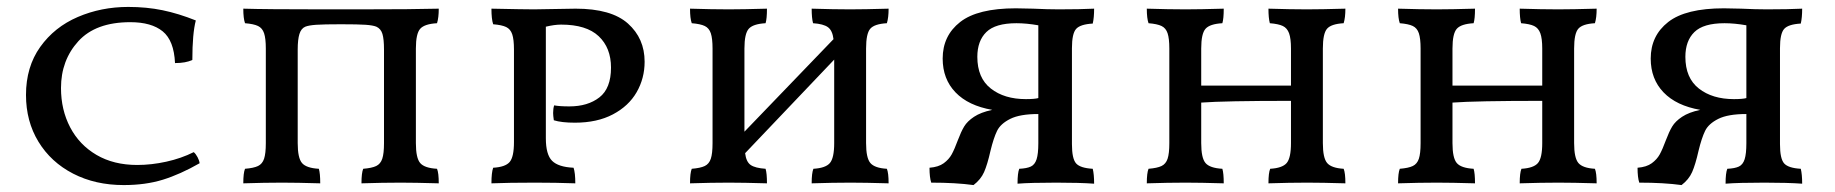

<svg xmlns="http://www.w3.org/2000/svg" viewBox="-20 -527 5296 554"><path d="M535 -354Q516 -345 485 -345Q482 -410 449.5 -436.5Q417 -463 356 -463Q256 -463 206 -408Q156 -353 156 -273Q156 -210 182.5 -159.5Q209 -109 258.5 -80Q308 -51 376 -51Q417 -51 460 -60.5Q503 -70 539 -88Q545 -83 550 -73.5Q555 -64 556 -56Q500 -24 450 -8.5Q400 7 337 7Q255 7 191 -26Q127 -59 91 -118Q55 -177 55 -253Q55 -334 96 -391.5Q137 -449 204.5 -478Q272 -507 350 -507Q403 -507 449 -497.5Q495 -488 545 -468Q535 -430 535 -354Z M687 -40Q712 -42 724.5 -48Q737 -54 742 -69Q747 -84 747 -114V-387Q747 -416 742 -431Q737 -446 724.5 -452Q712 -458 687 -460Q682 -474 682 -502Q746 -500 913 -500H1015Q1174 -500 1246 -502Q1246 -476 1241 -460Q1205 -458 1192.5 -444Q1180 -430 1180 -387V-114Q1180 -71 1192.5 -56.5Q1205 -42 1241 -40Q1246 -28 1246 2Q1176 0 1136 0Q1085 0 1023 2Q1023 -28 1028 -40Q1053 -42 1065.5 -48Q1078 -54 1083 -69Q1088 -84 1088 -114V-384Q1088 -414 1083.5 -429Q1079 -444 1066 -450Q1056 -454 1035 -455.5Q1014 -457 964 -457Q914 -457 892.5 -455.5Q871 -454 861 -450Q849 -445 844 -429Q839 -413 839 -384V-114Q839 -71 851.5 -56.5Q864 -42 900 -40Q904 -27 904 2Q836 0 794 0Q744 0 682 2Q682 -28 687 -40Z M1743 -332Q1743 -389 1707.5 -422.5Q1672 -456 1599 -456Q1580 -456 1555 -450V-128Q1555 -81 1573 -63Q1591 -45 1635 -43Q1640 -28 1640 2Q1584 0 1524 0Q1448 0 1398 2Q1398 -29 1403 -43Q1438 -45 1450.5 -59.5Q1463 -74 1463 -117V-384Q1463 -413 1458 -428Q1453 -443 1440.5 -449Q1428 -455 1403 -457Q1398 -472 1398 -502Q1492 -500 1521 -500L1641 -502Q1744 -502 1792 -459Q1840 -416 1840 -349Q1840 -301 1817 -261Q1794 -221 1748.5 -197Q1703 -173 1639 -173Q1600 -173 1578 -180Q1576 -194 1576 -201Q1576 -214 1579 -223Q1594 -220 1623 -220Q1676 -220 1709.5 -246Q1743 -272 1743 -332Z M2539 -40Q2544 -28 2544 2Q2476 0 2434 0Q2384 0 2322 2Q2322 -28 2327 -40Q2362 -42 2374.5 -56.5Q2387 -71 2387 -114V-355L2130 -85Q2133 -60 2146 -51Q2159 -42 2189 -40Q2193 -27 2193 2Q2125 0 2083 0Q2033 0 1971 2Q1971 -28 1976 -40Q2001 -42 2013.5 -48Q2026 -54 2031 -69Q2036 -84 2036 -114V-387Q2036 -416 2031 -431Q2026 -446 2013.5 -452Q2001 -458 1976 -460Q1971 -474 1971 -502Q2035 -500 2083 -500Q2123 -500 2193 -502Q2193 -473 2189 -460Q2153 -458 2140.5 -444Q2128 -430 2128 -387V-147L2385 -414Q2382 -439 2369 -448.5Q2356 -458 2326 -460Q2322 -475 2322 -502Q2386 -500 2433 -500Q2474 -500 2544 -502Q2544 -476 2539 -460Q2503 -458 2491 -444Q2479 -430 2479 -387V-114Q2479 -71 2491.5 -56.5Q2504 -42 2539 -40Z M3133 -40Q3137 -24 3137 3Q3095 0 3028 0Q2953 0 2916 3Q2916 -28 2921 -40Q2943 -41 2954.5 -46.5Q2966 -52 2971 -67.5Q2976 -83 2976 -114V-198Q2923 -198 2895 -184Q2867 -170 2857 -149.5Q2847 -129 2838 -92Q2829 -52 2819.5 -30.5Q2810 -9 2789 7Q2738 0 2667 0Q2662 -15 2662 -43Q2688 -45 2703 -56Q2718 -67 2726 -81.5Q2734 -96 2744 -123Q2753 -147 2762 -162Q2771 -177 2790.5 -190Q2810 -203 2843 -210Q2774 -222 2737 -260.5Q2700 -299 2700 -358Q2700 -424 2750.5 -463.5Q2801 -503 2911 -503L2961 -502Q3003 -500 3035 -500Q3097 -500 3137 -502Q3137 -476 3133 -459Q3097 -457 3085 -443.5Q3073 -430 3073 -388V-111Q3073 -69 3085 -55.5Q3097 -42 3133 -40ZM2976 -244V-454Q2942 -460 2913 -460Q2852 -460 2826 -434.5Q2800 -409 2800 -363Q2800 -302 2839 -271.5Q2878 -241 2940 -241Q2965 -241 2976 -244Z M3857 -40Q3862 -28 3862 2Q3794 0 3752 0Q3702 0 3640 2Q3640 -28 3645 -40Q3680 -42 3692.5 -56.5Q3705 -71 3705 -114V-236Q3513 -236 3446 -231V-114Q3446 -71 3458.5 -56.5Q3471 -42 3507 -40Q3511 -27 3511 2Q3443 0 3401 0Q3351 0 3289 2Q3289 -28 3294 -40Q3319 -42 3331.5 -48Q3344 -54 3349 -69Q3354 -84 3354 -114V-387Q3354 -416 3349 -431Q3344 -446 3331.5 -452Q3319 -458 3294 -460Q3289 -474 3289 -502Q3353 -500 3401 -500Q3441 -500 3511 -502Q3511 -473 3507 -460Q3471 -458 3458.5 -444Q3446 -430 3446 -387V-280H3705V-387Q3705 -416 3699.5 -431Q3694 -446 3681.5 -452Q3669 -458 3644 -460Q3640 -475 3640 -502Q3704 -500 3751 -500Q3792 -500 3862 -502Q3862 -476 3857 -460Q3821 -458 3809 -444Q3797 -430 3797 -387V-114Q3797 -71 3809.5 -56.5Q3822 -42 3857 -40Z M4582 -40Q4587 -28 4587 2Q4519 0 4477 0Q4427 0 4365 2Q4365 -28 4370 -40Q4405 -42 4417.5 -56.5Q4430 -71 4430 -114V-236Q4238 -236 4171 -231V-114Q4171 -71 4183.5 -56.5Q4196 -42 4232 -40Q4236 -27 4236 2Q4168 0 4126 0Q4076 0 4014 2Q4014 -28 4019 -40Q4044 -42 4056.5 -48Q4069 -54 4074 -69Q4079 -84 4079 -114V-387Q4079 -416 4074 -431Q4069 -446 4056.5 -452Q4044 -458 4019 -460Q4014 -474 4014 -502Q4078 -500 4126 -500Q4166 -500 4236 -502Q4236 -473 4232 -460Q4196 -458 4183.5 -444Q4171 -430 4171 -387V-280H4430V-387Q4430 -416 4424.5 -431Q4419 -446 4406.5 -452Q4394 -458 4369 -460Q4365 -475 4365 -502Q4429 -500 4476 -500Q4517 -500 4587 -502Q4587 -476 4582 -460Q4546 -458 4534 -444Q4522 -430 4522 -387V-114Q4522 -71 4534.5 -56.5Q4547 -42 4582 -40Z M5176 -40Q5180 -24 5180 3Q5138 0 5071 0Q4996 0 4959 3Q4959 -28 4964 -40Q4986 -41 4997.5 -46.5Q5009 -52 5014 -67.5Q5019 -83 5019 -114V-198Q4966 -198 4938 -184Q4910 -170 4900 -149.5Q4890 -129 4881 -92Q4872 -52 4862.5 -30.5Q4853 -9 4832 7Q4781 0 4710 0Q4705 -15 4705 -43Q4731 -45 4746 -56Q4761 -67 4769 -81.5Q4777 -96 4787 -123Q4796 -147 4805 -162Q4814 -177 4833.5 -190Q4853 -203 4886 -210Q4817 -222 4780 -260.5Q4743 -299 4743 -358Q4743 -424 4793.5 -463.5Q4844 -503 4954 -503L5004 -502Q5046 -500 5078 -500Q5140 -500 5180 -502Q5180 -476 5176 -459Q5140 -457 5128 -443.5Q5116 -430 5116 -388V-111Q5116 -69 5128 -55.5Q5140 -42 5176 -40ZM5019 -244V-454Q4985 -460 4956 -460Q4895 -460 4869 -434.5Q4843 -409 4843 -363Q4843 -302 4882 -271.5Q4921 -241 4983 -241Q5008 -241 5019 -244Z"/></svg>

Font: Vollkorn SC
Style: Regular
Weight: 400
Designer: Friedrich Althausen
Foundry: Friedrich Althausen
Version: Version 4.015